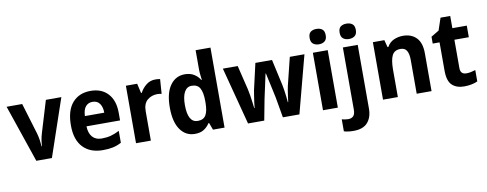

<svg xmlns="http://www.w3.org/2000/svg" viewBox="-77 -1251 4559 1796"><g transform="rotate(-10 2203.0 -353.0)"><path d="M187 -93 1 -639H149L239 -341Q248 -308 252.5 -277.5Q257 -247 259 -218H263Q264 -245 268.5 -275Q273 -305 283 -338L374 -639H521L335 -93Z M799 -649Q904 -649 964 -583.5Q1024 -518 1024 -402V-329H705Q707 -263 738.5 -227.5Q770 -192 827 -192Q874 -192 913.5 -202.5Q953 -213 995 -235V-122Q957 -101 915.5 -92Q874 -83 819 -83Q699 -83 631 -154Q563 -225 563 -362Q563 -504 626.5 -576.5Q690 -649 799 -649ZM799 -545Q760 -545 735 -517Q710 -489 707 -426H891Q891 -479 868 -512Q845 -545 799 -545Z M1415 -649Q1425 -649 1437.5 -648Q1450 -647 1460 -645L1450 -506Q1443 -508 1431 -509.5Q1419 -511 1412 -511Q1354 -511 1314.5 -477.5Q1275 -444 1275 -371V-93H1134V-639H1241L1262 -548H1269Q1290 -589 1327.5 -619Q1365 -649 1415 -649Z M1693 -83Q1606 -83 1554.5 -156Q1503 -229 1503 -366Q1503 -503 1555 -576Q1607 -649 1694 -649Q1745 -649 1781 -627Q1817 -605 1839 -569H1843Q1841 -590 1837.5 -617Q1834 -644 1834 -672V-853H1975V-93H1865L1840 -160H1834Q1811 -125 1778 -104Q1745 -83 1693 -83ZM1740 -198Q1794 -198 1816.5 -235Q1839 -272 1840 -348V-370Q1840 -450 1817.5 -491Q1795 -532 1739 -532Q1694 -532 1670 -489Q1646 -446 1646 -365Q1646 -198 1740 -198Z M2495 -288Q2492 -303 2485 -335Q2478 -367 2470 -404.5Q2462 -442 2454.5 -474.5Q2447 -507 2444 -524H2440Q2436 -506 2429 -473Q2422 -440 2414 -403Q2406 -366 2399 -334.5Q2392 -303 2389 -288L2352 -93H2198L2055 -639H2196L2252 -408Q2258 -382 2263.5 -347.5Q2269 -313 2273 -280Q2277 -247 2280 -225H2284Q2285 -245 2289.5 -277.5Q2294 -310 2299 -341.5Q2304 -373 2307 -390L2364 -639H2522L2577 -390Q2581 -373 2585.5 -341.5Q2590 -310 2594 -277.5Q2598 -245 2599 -225H2603Q2605 -242 2609 -273.5Q2613 -305 2619 -339.5Q2625 -374 2632 -400L2691 -639H2830L2686 -93H2529Z M2981 -853Q3015 -853 3036 -836.5Q3057 -820 3057 -780Q3057 -741 3035.5 -724Q3014 -707 2981 -707Q2947 -707 2925.5 -724Q2904 -741 2904 -780Q2904 -820 2925 -836.5Q2946 -853 2981 -853ZM3051 -639V-93H2910V-639Z M3189 -780Q3189 -820 3210 -836.5Q3231 -853 3266 -853Q3300 -853 3321.5 -836.5Q3343 -820 3343 -780Q3343 -741 3321.5 -724Q3300 -707 3266 -707Q3232 -707 3210.5 -724Q3189 -741 3189 -780ZM3158 147Q3134 147 3110 144Q3086 141 3068 135V21Q3084 25 3098.5 27.5Q3113 30 3130 30Q3159 30 3177 12.5Q3195 -5 3195 -50V-639H3336V-34Q3336 48 3293.5 97.5Q3251 147 3158 147Z M3766 -649Q3846 -649 3893.5 -600.5Q3941 -552 3941 -451V-93H3800V-414Q3800 -472 3782 -502Q3764 -532 3723 -532Q3665 -532 3643 -488Q3621 -444 3621 -353V-93H3480V-639H3589L3607 -570H3615Q3638 -612 3679 -630.5Q3720 -649 3766 -649Z M4292 -200Q4314 -200 4334.5 -204.5Q4355 -209 4378 -216V-108Q4355 -97 4321.5 -90Q4288 -83 4251 -83Q4178 -83 4136 -122.5Q4094 -162 4094 -261V-529H4029V-594L4104 -639L4143 -755H4235V-639H4372V-529H4235V-259Q4235 -200 4292 -200Z"/></g></svg>

Font: Noto Sans Telugu UI SemiCondensed
Style: Bold
Weight: 700
Width: 4
Designer: Jelle Bosma - Monotype Design Team
Foundry: Monotype Imaging Inc.
Version: Version 2.005; ttfautohint (v1.8.4.7-5d5b)